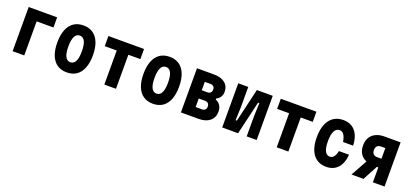

<svg xmlns="http://www.w3.org/2000/svg" viewBox="26 -1563 5349 2512"><g transform="rotate(20 2700.0 -307.5)"><path d="M142 0V-615H538V-474H304V0Z M900 19Q821 19 765.5 -19Q710 -57 681 -130Q652 -203 652 -307Q652 -412 681 -485Q710 -558 765 -596Q820 -634 900 -634Q980 -634 1035 -596Q1090 -558 1119 -485Q1148 -412 1148 -307Q1148 -203 1119 -130Q1090 -57 1035 -19Q980 19 900 19ZM900 -122Q947 -122 970.5 -169Q994 -216 994 -307Q994 -399 970.5 -446Q947 -493 900 -493Q853 -493 829.5 -446Q806 -399 806 -307Q806 -216 829.5 -169Q853 -122 900 -122Z M1419 0V-474H1252V-615H1748V-474H1581V0Z M2100 19Q2021 19 1965.5 -19Q1910 -57 1881 -130Q1852 -203 1852 -307Q1852 -412 1881 -485Q1910 -558 1965 -596Q2020 -634 2100 -634Q2180 -634 2235 -596Q2290 -558 2319 -485Q2348 -412 2348 -307Q2348 -203 2319 -130Q2290 -57 2235 -19Q2180 19 2100 19ZM2100 -122Q2147 -122 2170.5 -169Q2194 -216 2194 -307Q2194 -399 2170.5 -446Q2147 -493 2100 -493Q2053 -493 2029.5 -446Q2006 -399 2006 -307Q2006 -216 2029.5 -169Q2053 -122 2100 -122Z M2485 0V-615H2722Q2820 -615 2875.5 -570.5Q2931 -526 2931 -445Q2931 -406 2910.5 -375Q2890 -344 2856 -329V-314Q2896 -299 2920 -263.5Q2944 -228 2944 -178Q2944 -94 2887 -47Q2830 0 2731 0ZM2642 -132H2731Q2756 -132 2772.5 -147Q2789 -162 2789 -191Q2789 -221 2772.5 -236Q2756 -251 2731 -251H2642ZM2642 -366H2722Q2747 -366 2763.5 -381Q2780 -396 2780 -425Q2780 -453 2763.5 -468Q2747 -483 2722 -483H2642Z M3060 0V-615H3199V-326L3192 -150H3210L3319 -615H3540V0H3401V-289L3408 -465H3390L3281 0Z M3819 0V-474H3652V-615H4148V-474H3981V0Z M4513 19Q4434 19 4379 -18.5Q4324 -56 4295 -128.5Q4266 -201 4266 -304Q4266 -410 4296 -483.5Q4326 -557 4382.5 -595.5Q4439 -634 4519 -634Q4590 -634 4640.5 -602Q4691 -570 4719.5 -509.5Q4748 -449 4751 -362H4611Q4600 -427 4577 -460Q4554 -493 4518 -493Q4470 -493 4445.5 -445.5Q4421 -398 4421 -304Q4421 -215 4444 -168.5Q4467 -122 4511 -122Q4545 -122 4567 -149.5Q4589 -177 4601 -232H4741Q4736 -153 4707 -96.5Q4678 -40 4629 -10.5Q4580 19 4513 19Z M5158 0V-207H5094Q5026 -207 4975.5 -231.5Q4925 -256 4898.5 -301.5Q4872 -347 4872 -411Q4872 -474 4898.5 -520Q4925 -566 4975.5 -590.5Q5026 -615 5094 -615H5320V0ZM4860 0 4998 -249H5160L5027 0ZM5097 -328H5158V-476H5097Q5062 -476 5044 -456.5Q5026 -437 5026 -402Q5026 -367 5044 -347.5Q5062 -328 5097 -328Z"/></g></svg>

Font: Martian Mono Condensed
Style: Bold
Weight: 700
Width: 3
Designer: Roman Shamin
Foundry: Evil Martians
Version: Version 1.000